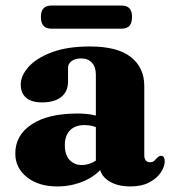

<svg xmlns="http://www.w3.org/2000/svg" viewBox="-20 -657 620 690"><path d="M337 -66V-76.5L324.5 -78V-389Q324.5 -416 310.5 -431.5Q296.5 -447 271.5 -447Q250 -447 237.2 -437.5Q224.5 -428 224.5 -413.5V-364Q224.5 -328 200 -308.5Q175.5 -289 131 -289Q93 -289 73.8 -305.8Q54.5 -322.5 54.5 -353Q54.5 -385 82.5 -416.5Q110.5 -448 165.8 -469Q221 -490 303.5 -490Q402 -490 450.2 -452Q498.5 -414 498.5 -348.5V-99Q498.5 -87 503.8 -80.5Q509 -74 519 -74Q529 -74 534.2 -79Q539.5 -84 544 -89Q547 -92 550.2 -94.5Q553.5 -97 558 -97Q565.5 -97 568.8 -91.8Q572 -86.5 572 -78Q572 -58.5 558.2 -37.5Q544.5 -16.5 517 -1.8Q489.5 13 448.5 13Q398.5 13 367.8 -8.8Q337 -30.5 337 -66ZM35 -105.5Q35 -171 93.8 -210Q152.5 -249 258.5 -249Q289.5 -249 313.5 -244.2Q337.5 -239.5 354 -231L340 -193.5Q326.5 -200.5 313 -204Q299.5 -207.5 283.5 -207.5Q250.5 -207.5 231.8 -188.8Q213 -170 213 -135.5Q213 -100.5 230 -82.2Q247 -64 274 -64Q294.5 -64 313.5 -73.5Q332.5 -83 344 -98.5L355.5 -64.5Q329.5 -27.5 283.8 -7.2Q238 13 186 13Q118.5 13 76.8 -20.2Q35 -53.5 35 -105.5ZM127 -595.5Q127 -617.5 136.5 -627.2Q146 -637 163.5 -637H418Q435.5 -637 445 -627.2Q454.5 -617.5 454.5 -596Q454.5 -574 445 -564Q435.5 -554 418 -554H163.5Q146 -554 136.5 -564.2Q127 -574.5 127 -595.5Z"/></svg>

Font: Fraunces
Style: Bold
Weight: 700
Version: Version 1.000;[b76b70a41]